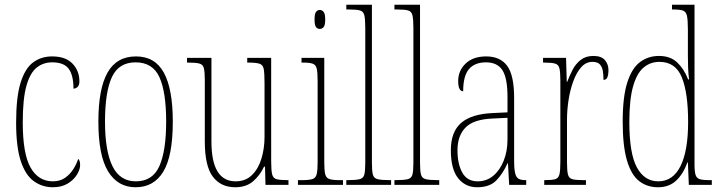

<svg xmlns="http://www.w3.org/2000/svg" viewBox="-20 -780 3037 810"><path d="M203 10Q159 10 123.5 -15Q88 -40 68 -99.5Q48 -159 48 -263Q48 -371 67 -431.5Q86 -492 120 -517Q154 -542 200 -542Q257 -542 286 -511.5Q315 -481 315 -437Q315 -420 307 -413Q299 -406 290 -406Q290 -462 270 -489.5Q250 -517 200 -517Q163 -517 135 -495Q107 -473 91.5 -418Q76 -363 76 -264Q76 -131 109 -73Q142 -15 203 -15Q233 -15 254 -29.5Q275 -44 289 -66Q303 -88 310 -110Q314 -106 316 -100Q318 -94 318 -83Q318 -65 304.5 -43Q291 -21 265.5 -5.5Q240 10 203 10Z M552 10Q477 10 436 -57Q395 -124 395 -267Q395 -405 433.5 -473.5Q472 -542 554 -542Q634 -542 671.5 -473Q709 -404 709 -267Q709 -122 669 -56Q629 10 552 10ZM553 -15Q624 -15 652.5 -79.5Q681 -144 681 -267Q681 -392 652.5 -454.5Q624 -517 552 -517Q481 -517 452 -454.5Q423 -392 423 -267Q423 -143 454.5 -79Q486 -15 553 -15Z M972 10Q912 10 878 -34.5Q844 -79 844 -184V-443Q844 -477 840 -492.5Q836 -508 821 -512Q806 -516 773 -516H769V-536H872V-183Q872 -15 974 -15Q1016 -15 1043 -41.5Q1070 -68 1083 -111Q1096 -154 1096 -203V-426Q1096 -468 1093 -487Q1090 -506 1075.5 -511Q1061 -516 1026 -516H1023V-536H1124V-101Q1124 -62 1128 -45Q1132 -28 1147 -24Q1162 -20 1195 -20H1197V0H1100L1098 -77H1094Q1076 -39 1047 -14.5Q1018 10 972 10Z M1329 -658Q1319 -658 1313 -666Q1307 -674 1307 -698Q1307 -721 1313 -729.5Q1319 -738 1329 -738Q1339 -738 1345.5 -729.5Q1352 -721 1352 -698Q1352 -674 1345.5 -666Q1339 -658 1329 -658ZM1237 0V-20H1253Q1284 -20 1298 -24.5Q1312 -29 1316 -45Q1320 -61 1320 -96V-437Q1320 -473 1316.5 -489.5Q1313 -506 1300 -511Q1287 -516 1258 -516H1252V-536H1348V-96Q1348 -61 1352 -45Q1356 -29 1370 -24.5Q1384 -20 1414 -20H1427V0Z M1441 0V-20H1444Q1481 -20 1497 -24Q1513 -28 1517 -43.5Q1521 -59 1521 -94V-662Q1521 -699 1517 -715.5Q1513 -732 1498.5 -736Q1484 -740 1454 -740H1441V-760H1549V-94Q1549 -59 1553 -43.5Q1557 -28 1573.5 -24Q1590 -20 1626 -20H1630V0Z M1644 0V-20H1647Q1684 -20 1700 -24Q1716 -28 1720 -43.5Q1724 -59 1724 -94V-662Q1724 -699 1720 -715.5Q1716 -732 1701.5 -736Q1687 -740 1657 -740H1644V-760H1752V-94Q1752 -59 1756 -43.5Q1760 -28 1776.5 -24Q1793 -20 1829 -20H1833V0Z M1993 10Q1943 10 1912.5 -28.5Q1882 -67 1882 -146Q1882 -224 1925.5 -261.5Q1969 -299 2058 -303L2121 -306V-371Q2121 -451 2099.5 -484Q2078 -517 2030 -517Q1983 -517 1958.5 -488.5Q1934 -460 1934 -395Q1913 -395 1913 -438Q1913 -482 1944.5 -512Q1976 -542 2031 -542Q2090 -542 2119.5 -502.5Q2149 -463 2149 -366V-103Q2149 -66 2153.5 -48.5Q2158 -31 2168.5 -25.5Q2179 -20 2198 -20H2200V0H2128L2123 -91H2121Q2102 -48 2074 -19Q2046 10 1993 10ZM1995 -15Q2033 -15 2061 -38.5Q2089 -62 2105 -102Q2121 -142 2121 -191V-283L2059 -280Q1979 -277 1944.5 -242.5Q1910 -208 1910 -146Q1910 -88 1930.5 -51.5Q1951 -15 1995 -15Z M2276 0V-20H2277Q2308 -20 2322 -24Q2336 -28 2340 -44Q2344 -60 2344 -96V-440Q2344 -476 2340 -492Q2336 -508 2321 -512Q2306 -516 2274 -516H2271V-536H2368L2371 -435H2373Q2382 -459 2395 -484.5Q2408 -510 2429.5 -527Q2451 -544 2483 -544Q2517 -544 2532 -526.5Q2547 -509 2547 -483Q2547 -466 2542.5 -454.5Q2538 -443 2526 -443Q2526 -462 2523.5 -479Q2521 -496 2511.5 -507.5Q2502 -519 2479 -519Q2452 -519 2432 -496.5Q2412 -474 2398.5 -437Q2385 -400 2378.5 -357.5Q2372 -315 2372 -274V-96Q2372 -60 2376 -44Q2380 -28 2395 -24Q2410 -20 2441 -20H2452V0Z M2756 10Q2710 10 2676.5 -16Q2643 -42 2625 -103Q2607 -164 2607 -267Q2607 -372 2626.5 -432.5Q2646 -493 2680.5 -518.5Q2715 -544 2760 -544Q2808 -544 2837 -516.5Q2866 -489 2883 -445H2887Q2884 -468 2883 -493Q2882 -518 2882 -544V-656Q2882 -696 2878 -713.5Q2874 -731 2861 -735.5Q2848 -740 2820 -740H2815V-760H2910V-86Q2910 -56 2914.5 -42Q2919 -28 2932.5 -24Q2946 -20 2973 -20H2983V0H2886L2882 -95H2880Q2863 -47 2833 -18.5Q2803 10 2756 10ZM2757 -15Q2819 -15 2851 -79.5Q2883 -144 2883 -265Q2883 -388 2856.5 -453.5Q2830 -519 2762 -519Q2723 -519 2694.5 -494.5Q2666 -470 2650.5 -414.5Q2635 -359 2635 -265Q2635 -132 2667 -73.5Q2699 -15 2757 -15Z"/></svg>

Font: Noto Serif Tamil ExtraCondensed Thin
Style: Regular
Weight: 100
Width: 2
Designer: Indian Type Foundry, Tom Grace, and the Monotype Design Team
Foundry: Monotype Imaging Inc.
Version: Version 2.004; ttfautohint (v1.8.4.7-5d5b)